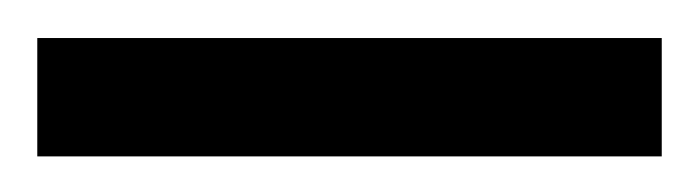

<svg xmlns="http://www.w3.org/2000/svg" viewBox="-20 65 375 103"><path d="M0 148.9V85.4H335V148.9Z"/></svg>

Font: Tagmukay Beta
Style: Regular
Weight: 400
Designer: Peter Martin
Foundry: SIL International
Version: Version 2.000; dev 82b92eM